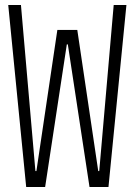

<svg xmlns="http://www.w3.org/2000/svg" viewBox="-20 -750 540 770"><path d="M85 0 13 -730H64L122 -64H126L210 -630H290L374 -64H378L436 -730H487L415 0H339L252 -572H248L161 0Z"/></svg>

Font: M PLUS 1 Code Light
Style: Regular
Weight: 300
Designer: Coji Morishita
Foundry: UNDERFOREST DESIGN
Version: Version 1.002